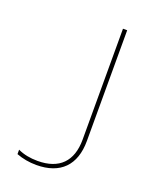

<svg xmlns="http://www.w3.org/2000/svg" viewBox="-133 -776 688 857"><g transform="rotate(20 210.5 -348.0)"><path d="M145 4C259 4 321 -59 321 -174V-700H301V-173C301 -70 247 -15 144 -15C109 -15 78 -21 50 -34V-13C79 -2 111 4 145 4Z"/></g></svg>

Font: Fixel Display Thin
Style: Regular
Weight: 100
Designer: AlfaBravo + MacPaw
Foundry: Kyrylo Tkachov, Marchela Mozhyna, Serhii Makarenko, Maria Weinstein, Zakhar Kryvoshyya
Version: Version 1.211